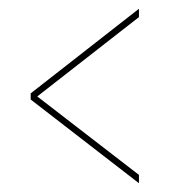

<svg xmlns="http://www.w3.org/2000/svg" viewBox="-20 -546 434 438"><path d="M297 -128 50 -319V-333L297 -526V-507L65 -326L297 -147Z"/></svg>

Font: Smooch Sans Thin Thin
Style: Regular
Weight: 250
Version: Version 1.010